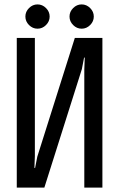

<svg xmlns="http://www.w3.org/2000/svg" viewBox="-20 -866 540 870"><path d="M56 -16V-694H138V-159L136 -105H139L149 -156L319 -694H444V-16H362V-550L364 -605H361L351 -553L181 -16ZM150 -846Q172 -846 188.5 -829.5Q205 -813 205 -791Q205 -769 188.5 -752.5Q172 -736 150 -736Q128 -736 111.5 -752.5Q95 -769 95 -791Q95 -813 111.5 -829.5Q128 -846 150 -846ZM350 -846Q372 -846 388.5 -829.5Q405 -813 405 -791Q405 -769 388.5 -752.5Q372 -736 350 -736Q328 -736 311.5 -752.5Q295 -769 295 -791Q295 -813 311.5 -829.5Q328 -846 350 -846Z"/></svg>

Font: D2Coding ligature
Style: Regular
Weight: 400
Monospace: yes
Designer: Yong-Rak Park; Jeong-Hwan Yoon; Sang-Min Lee;
Foundry: NHN Corporation
Version: Version 1.3.2; Build 20180524